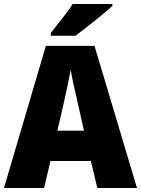

<svg xmlns="http://www.w3.org/2000/svg" viewBox="-20 -947 710 967"><path d="M546 -917V-927H346C318 -882 269 -824 236 -781V-767H360C413 -806 506 -880 546 -917ZM470 0H670L456 -716H211L0 0H202L234 -136H438ZM373 -422 403 -289H269L300 -423C311 -472 328 -550 336 -595C343 -550 363 -466 373 -422Z"/></svg>

Font: Noto Sans Armenian SemiCondensed Black
Style: Regular
Weight: 900
Width: 4
Designer: Monotype Design Team
Foundry: Monotype Imaging Inc.
Version: Version 2.008